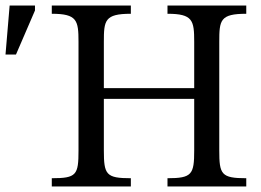

<svg xmlns="http://www.w3.org/2000/svg" viewBox="-33 -677 949 697"><path d="M442 0V-30C352 -30 344 -43 344 -131V-318H672V-131C672 -44 664 -30 575 -30V0H861V-30C770 -30 763 -44 763 -131V-525C763 -604 766 -627 861 -627V-657H575V-627C667 -627 672 -603 672 -525V-357H344V-525C344 -603 347 -627 442 -627V-657H155V-627C247 -627 252 -603 252 -525V-131C252 -42 245 -30 155 -30V0ZM25 -479 94 -639V-657H2L-13 -479Z"/></svg>

Font: STIX Two Text
Style: Regular
Weight: 400
Designer: Ross Mills, John Hudson & Paul Hanslow, Tiro Typeworks Ltd; with prior portions MicroPress Inc., and Coen Hoffman.
Foundry: Tiro Typeworks Ltd
Version: Version 2.13 b171